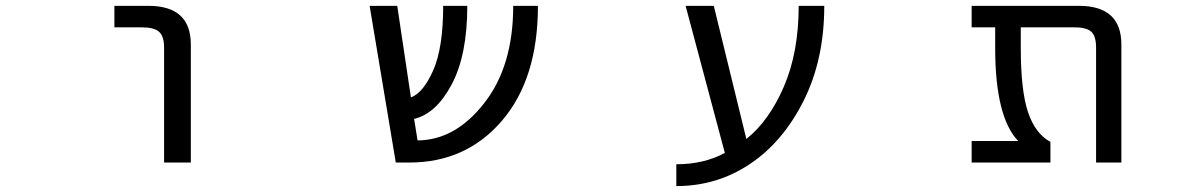

<svg xmlns="http://www.w3.org/2000/svg" viewBox="-20 -544 4040 645"><path d="M364.3 -452.1V-524.4H478.5Q621.1 -524.4 621.1 -394.5V2H531.2V-384.8Q531.2 -421.9 514.6 -437Q498 -452.1 457 -452.1Z M1787.1 -524.4Q1787.1 -279.3 1666.5 -138.7Q1545.9 2 1355.5 2H1309.6L1221.7 -524.4H1314.5L1360.4 -216.8Q1402.3 -232.4 1435.5 -308.1Q1468.8 -383.8 1468.8 -524.4H1549.8Q1549.8 -359.4 1497.6 -260.7Q1445.3 -162.1 1371.1 -144.5L1382.8 -72.3Q1509.8 -73.2 1606.4 -197.3Q1704.1 -321.3 1704.1 -524.4Z M2487.3 -77.1Q2563.5 -137.7 2613.3 -252.9Q2663.1 -368.2 2663.1 -524.4H2749Q2749 -343.8 2679.7 -205.6Q2610.4 -67.4 2499.5 6.8Q2388.7 81.1 2252 81.1V7.8Q2344.7 7.8 2415 -30.3L2283.2 -524.4H2377.9Z M3747.1 2H3662.1V-384.8Q3662.1 -421.9 3646.5 -437Q3630.9 -452.1 3589.8 -452.1H3409.2V-382.8Q3409.2 -239.3 3433.6 -167Q3458 -94.7 3508.8 -67.4V2H3244.1V-70.3H3400.4Q3323.2 -151.4 3323.2 -382.8V-452.1H3244.1V-524.4H3604.5Q3747.1 -524.4 3747.1 -394.5Z"/></svg>

Font: Gen Shin Gothic Monospace Regular
Style: Regular
Weight: 400
Designer: [Source Han Sans]
Ryoko NISHIZUKA  (kana & ideographs); Paul D. Hunt (Latin, Greek & Cyrillic); Wenlong ZHANG  (bopomofo
Version: Version 1.002.20150607